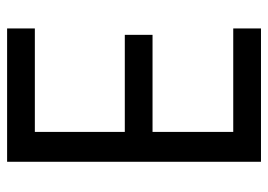

<svg xmlns="http://www.w3.org/2000/svg" viewBox="-127 -627 754 540"><g transform="rotate(90 250.0 -357.0)"><path d="M435 0V-714H60V-636H351V-409H78V-331H351V-78H60V0Z"/></g></svg>

Font: Noto Sans Mono ExtraCondensed
Style: Regular
Weight: 400
Width: 2
Designer: Monotype Design Team
Foundry: Monotype Imaging Inc.
Version: Version 2.014